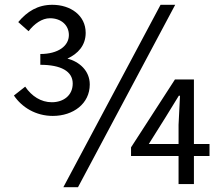

<svg xmlns="http://www.w3.org/2000/svg" viewBox="-20 -767 929 800"><path d="M99 -637C123 -668 155 -691 188 -691C235 -691 267 -662 267 -621C267 -576 223 -542 148 -542V-497C234 -497 283 -470 283 -419C283 -369 244 -341 196 -341C151 -341 112 -366 85 -406L38 -369C71 -320 129 -284 200 -284C285 -284 354 -335 354 -415C354 -473 310 -510 261 -523C305 -543 337 -578 337 -630C337 -703 274 -747 198 -747C137 -747 93 -719 56 -675ZM649 -747 244 13H305L710 -747ZM600 -167 669 -277 725 -368H730L724 -247V-167ZM853 -167H788V-436H709L526 -153V-117H724V0H788V-117H853Z"/></svg>

Font: Squished Noto Sans CJK JP Regular
Style: Regular
Weight: 400
Designer: Ryoko NISHIZUKA (kana & ideographs); Paul D. Hunt (Latin, Greek & Cyrillic); Wenlong ZHANG (bopomofo); Sandoll Communica
Foundry: Adobe Systems Incorporated
Version: Version 1.004;PS 1.004;hotconv 1.0.82;makeotf.lib2.5.63406